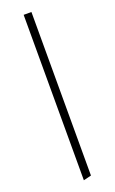

<svg xmlns="http://www.w3.org/2000/svg" viewBox="-168 -770 571 951"><g transform="rotate(-20 118.0 -294.0)"><path d="M97 142 138 132V-730H97Z"/></g></svg>

Font: Arima Koshi ExtraLight
Style: Regular
Weight: 275
Designer: Joana Correia and Natanael Gama
Foundry: NDISCOVER
Version: Version 1.019;PS 001.019;hotconv 1.0.88;makeotf.lib2.5.64775